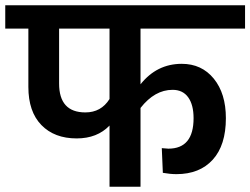

<svg xmlns="http://www.w3.org/2000/svg" viewBox="-40 -711 953 731"><path d="M893 -602H495V-390Q557 -468 652 -468Q728 -468 774 -411.5Q820 -355 820 -261Q820 -158 770 -103Q720 -48 632 -48Q608 -48 580 -53L576 -147Q594 -145 601 -145Q697 -145 697 -261Q697 -312 676.5 -340.5Q656 -369 617 -369Q549 -369 495 -300V0H377V-233Q330 -184 252 -184Q167 -184 117.5 -235Q68 -286 68 -380V-602H-20V-691H893ZM285 -283Q345 -283 377 -334V-602H185V-393Q185 -283 285 -283Z"/></svg>

Font: FiraGO Medium
Style: Regular
Weight: 500
Designer: bBox Type
Foundry: bBox Type GmbH
Version: Version 1.001;PS 001.001;hotconv 1.0.88;makeotf.lib2.5.64775